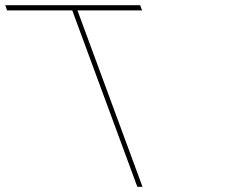

<svg xmlns="http://www.w3.org/2000/svg" viewBox="-252 -730 887 740"><path d="M39.2 -710H278.2H288.2L295.5 -690H285.5H46.5L293.6 -20L297.3 -10H277.3L273.6 -20L26.5 -690H-214.5H-224.5L-231.8 -710H-221.8H19.2Z"/></svg>

Font: Nordica Plus
Style: NordicaClassicUltraLightOpObl
Weight: 300
Version: Version 1